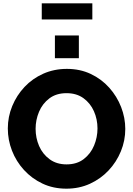

<svg xmlns="http://www.w3.org/2000/svg" viewBox="-20 -1128 800 1154"><path d="M379 6Q300 6 235.5 -24.5Q171 -55 124 -106.5Q77 -158 52 -222.5Q27 -287 27 -356Q27 -426 53.5 -490.5Q80 -555 127.5 -605.5Q175 -656 240 -685Q305 -714 382 -714Q461 -714 525.5 -683.5Q590 -653 636.5 -601Q683 -549 708 -484.5Q733 -420 733 -353Q733 -283 706.5 -218.5Q680 -154 632.5 -103.5Q585 -53 520.5 -23.5Q456 6 379 6ZM194 -354Q194 -299 215 -250.5Q236 -202 278 -171Q320 -140 380 -140Q442 -140 483.5 -172Q525 -204 545.5 -253.5Q566 -303 566 -356Q566 -411 544.5 -459.5Q523 -508 481.5 -538Q440 -568 380 -568Q318 -568 276.5 -536.5Q235 -505 214.5 -456Q194 -407 194 -354ZM310 -778V-915H454V-778ZM231 -1011V-1108H535V-1011Z"/></svg>

Font: Raleway ExtraBold
Style: Regular
Weight: 800
Designer: Matt McInerney, Pablo Impallari, Rodrigo Fuenzalida
Foundry: Matt McInerney, Pablo Impallari, Rodrigo Fuenzalida
Version: Version 4.026